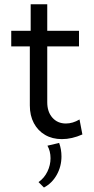

<svg xmlns="http://www.w3.org/2000/svg" viewBox="-20 -630 431 883"><path d="M358.9 -11.7Q310.5 9.8 264.6 9.8Q220.7 9.8 187.5 -9.5Q154.3 -28.8 135.7 -63.7Q117.2 -98.6 117.2 -145V-416.5H31.7V-488.3H121.1V-610.4H197.3V-488.3H343.3V-416.5H197.3V-159.7Q197.3 -115.7 220.9 -88.9Q244.6 -62 283.2 -62Q314.5 -62 345.7 -80.6ZM182.1 232.4 157.2 207.5Q183.6 189 198 159.2Q212.4 129.4 212.4 97.7Q212.4 65.4 198.2 40L252 27.3Q262.7 56.6 262.7 89.4Q262.7 135.3 241 174.1Q219.2 212.9 182.1 232.4Z"/></svg>

Font: Kumbh Sans
Style: Regular
Weight: 400
Version: Version 1.005